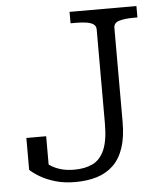

<svg xmlns="http://www.w3.org/2000/svg" viewBox="-52 -757 713 821"><g transform="rotate(-5 304.5 -346.5)"><path d="M277 -710H564V-661H547Q510 -661 486 -654Q462 -647 462 -625V-222Q462 -156 446.5 -110Q431 -64 401.5 -36Q372 -8 331 4.5Q290 17 239 17Q191 17 153.5 6Q116 -5 89 -21Q62 -37 46 -52V-189H131V-52Q114 -57 103.5 -64.5Q93 -72 90 -79Q87 -86 90.5 -89.5Q94 -93 104 -92Q116 -78 134.5 -65Q153 -52 179 -44Q205 -36 239 -36Q284 -36 317 -51.5Q350 -67 368 -107.5Q386 -148 386 -222V-625Q386 -640 375 -647.5Q364 -655 345 -658Q326 -661 301 -661H277Z"/></g></svg>

Font: Roboto Serif 20pt Light
Style: Regular
Weight: 300
Version: Version 1.008